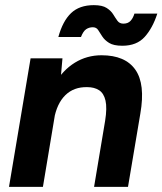

<svg xmlns="http://www.w3.org/2000/svg" viewBox="-20 -727 632 747"><path d="M15 0 99 -500H223L215 -408L147 0ZM346 0 389 -257 526 -285 478 0ZM389 -257Q397 -307 390.5 -335.5Q384 -364 365.5 -376Q347 -388 319 -388Q267 -389 234 -356.5Q201 -324 190 -262L146 -263Q159 -343 191.5 -398.5Q224 -454 271 -483Q318 -512 375 -512Q467 -512 506.5 -456Q546 -400 526 -285ZM456 -549Q422 -549 404.5 -560Q387 -571 378 -585Q369 -599 362 -610Q355 -621 341 -621Q327 -621 315.5 -613.5Q304 -606 295 -583H207Q224 -645 256.5 -676Q289 -707 345 -707Q378 -707 395 -696Q412 -685 420.5 -671Q429 -657 437 -646Q445 -635 460 -635Q478 -635 488 -646Q498 -657 503 -674H592Q574 -618 543 -583.5Q512 -549 456 -549Z"/></svg>

Font: Figtree Light
Style: Bold Italic
Weight: 700
Italic angle: -9.5°
Version: Version 2.000